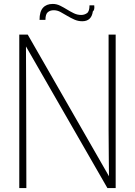

<svg xmlns="http://www.w3.org/2000/svg" viewBox="-20 -956 686 976"><path d="M568 0H526L112 -720L113 -484Q113 -381 113.5 -260.5Q114 -140 114 0H78V-780H121L534 -60Q533 -100 533 -159Q533 -218 532 -296V-780H568ZM398 -848Q377 -848 358 -856.5Q339 -865 321.5 -875.5Q304 -886 287.5 -895Q271 -904 253 -904Q235 -904 223 -894Q211 -884 211 -855H181Q181 -897 198.5 -916.5Q216 -936 248 -936Q268 -936 286 -927Q304 -918 321 -907.5Q338 -897 355.5 -888.5Q373 -880 393 -880Q409 -880 422 -889Q435 -898 435 -929H459Q462 -905 452 -898Q445 -848 398 -848Z"/></svg>

Font: Tanohe Sans ExtraLight
Style: Regular
Weight: 250
Designer: Village Type and Design LLC & Cristiano Sobral
Foundry: Cooper Hewitt Smithsonian Design Museum
Version: Version 1.00;September 29, 2021;FontCreator 13.0.0.2655 64-b